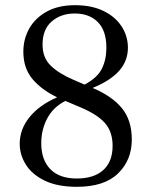

<svg xmlns="http://www.w3.org/2000/svg" viewBox="-20 -710 584 740"><path d="M488 -172Q488 -93 435 -41.5Q382 10 276 10Q202 10 153 -13.5Q104 -37 80 -75Q56 -113 56 -156Q56 -211 93 -257.5Q130 -304 200 -335Q140 -364 105 -405.5Q70 -447 70 -511Q70 -560 93 -600.5Q116 -641 160.5 -665.5Q205 -690 269 -690Q333 -690 378.5 -668Q424 -646 448.5 -608.5Q473 -571 473 -526Q473 -476 440 -438Q407 -400 337 -371Q411 -340 449.5 -293.5Q488 -247 488 -172ZM264 -402 306 -384Q355 -410 372.5 -445Q390 -480 390 -526Q390 -592 357 -625Q324 -658 268 -658Q215 -658 179.5 -627.5Q144 -597 144 -538Q144 -488 175 -457.5Q206 -427 264 -402ZM139 -158Q139 -94 174 -58Q209 -22 276 -22Q342 -22 378 -54.5Q414 -87 414 -148Q414 -201 385.5 -234.5Q357 -268 291 -296L232 -321Q186 -298 162.5 -254.5Q139 -211 139 -158Z"/></svg>

Font: Inria Serif
Style: Regular
Weight: 400
Designer: Black Foundry Team
Foundry: Black Foundry
Version: Version 1.000; ttfautohint (v1.8.3)